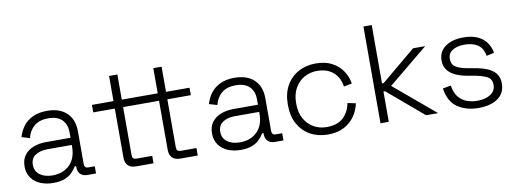

<svg xmlns="http://www.w3.org/2000/svg" viewBox="-58 -1027 3677 1368"><g transform="rotate(-10 1780.5 -343.0)"><path d="M237 14Q186 14 144.5 -3.5Q103 -21 79 -55Q55 -89 55 -137Q55 -186 79 -218Q103 -250 144 -266Q185 -282 235 -282H413V-321Q413 -380 379 -413Q345 -446 280 -446Q216 -446 178.5 -414.5Q141 -383 128 -330L70 -347Q82 -390 108 -424.5Q134 -459 177 -479.5Q220 -500 280 -500Q372 -500 422.5 -452Q473 -404 473 -318V-82Q473 -52 501 -52H548V0H484Q453 0 435 -18.5Q417 -37 417 -69V-76H407Q394 -54 373.5 -33Q353 -12 320 1Q287 14 237 14ZM241 -40Q318 -40 365.5 -86.5Q413 -133 413 -218V-230H236Q184 -230 149.5 -207.5Q115 -185 115 -138Q115 -91 150.5 -65.5Q186 -40 241 -40Z M964 0H838Q799 0 779.5 -20Q760 -40 760 -76V-432H604V-486H760V-668H820V-486H957V-432H820V-84Q820 -54 850 -54H964ZM1284 0H1158Q1119 0 1099.5 -20Q1080 -40 1080 -76V-432H957V-486H1080V-668H1140V-486H1310V-432H1140V-84Q1140 -54 1170 -54H1284Z M1593 14Q1542 14 1500.5 -3.5Q1459 -21 1435 -55Q1411 -89 1411 -137Q1411 -186 1435 -218Q1459 -250 1500 -266Q1541 -282 1591 -282H1769V-321Q1769 -380 1735 -413Q1701 -446 1636 -446Q1572 -446 1534.5 -414.5Q1497 -383 1484 -330L1426 -347Q1438 -390 1464 -424.5Q1490 -459 1533 -479.5Q1576 -500 1636 -500Q1728 -500 1778.5 -452Q1829 -404 1829 -318V-82Q1829 -52 1857 -52H1904V0H1840Q1809 0 1791 -18.5Q1773 -37 1773 -69V-76H1763Q1750 -54 1729.5 -33Q1709 -12 1676 1Q1643 14 1593 14ZM1597 -40Q1674 -40 1721.5 -86.5Q1769 -133 1769 -218V-230H1592Q1540 -230 1505.5 -207.5Q1471 -185 1471 -138Q1471 -91 1506.5 -65.5Q1542 -40 1597 -40Z M2225 14Q2154 14 2098.5 -16.5Q2043 -47 2011 -104Q1979 -161 1979 -238V-248Q1979 -326 2011 -382.5Q2043 -439 2098.5 -469.5Q2154 -500 2225 -500Q2295 -500 2343.5 -473.5Q2392 -447 2419.5 -404.5Q2447 -362 2454 -315L2395 -303Q2390 -342 2370 -374.5Q2350 -407 2314 -426.5Q2278 -446 2225 -446Q2172 -446 2130 -421.5Q2088 -397 2063.5 -352.5Q2039 -308 2039 -247V-239Q2039 -178 2063.5 -133.5Q2088 -89 2130 -64.5Q2172 -40 2225 -40Q2305 -40 2347 -81.5Q2389 -123 2399 -183L2458 -171Q2449 -124 2420.5 -81.5Q2392 -39 2343.5 -12.5Q2295 14 2225 14Z M2666 0H2606V-700H2666V-278H2678L2927 -486H3015L2727 -249L3023 0H2936L2678 -219H2666Z M3314 14Q3226 14 3163.5 -28Q3101 -70 3087 -167L3146 -178Q3154 -125 3178.5 -94.5Q3203 -64 3238.5 -51Q3274 -38 3314 -38Q3374 -38 3410.5 -62.5Q3447 -87 3447 -130Q3447 -174 3412.5 -191Q3378 -208 3321 -218L3275 -226Q3229 -234 3192 -250.5Q3155 -267 3133.5 -295Q3112 -323 3112 -365Q3112 -428 3161.5 -464Q3211 -500 3293 -500Q3376 -500 3426.5 -462.5Q3477 -425 3490 -354L3434 -342Q3424 -400 3386.5 -424Q3349 -448 3293 -448Q3238 -448 3205 -427Q3172 -406 3172 -365Q3172 -325 3202 -306.5Q3232 -288 3284 -279L3330 -271Q3380 -263 3420 -247.5Q3460 -232 3483.5 -204Q3507 -176 3507 -130Q3507 -61 3455 -23.5Q3403 14 3314 14Z"/></g></svg>

Font: Space Grotesk Variable Light
Style: Regular
Weight: 300
Designer: Florian Karsten
Foundry: Florian Karsten
Version: Version 2.000